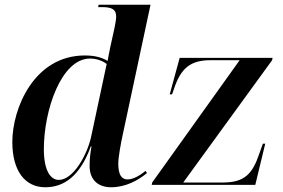

<svg xmlns="http://www.w3.org/2000/svg" viewBox="-20 -780 1195 810"><path d="M171 10C252 10 318 -39 363 -162H366C361 -135 358 -110 358 -80C358 -21 394 10 449 10C511 10 564 -20 600 -50L594 -59C574 -42 543 -23 518 -23C491 -23 479 -46 479 -90C479 -118 491 -181 497 -208L615 -760H396L394 -750H410C451 -750 470 -741 470 -711C470 -698 467 -681 463 -662L445 -580C442 -565 437 -541 434 -523C409 -538 379 -546 338 -546C124 -546 32 -323 32 -181C32 -61 84 10 171 10ZM620 0H1057L1099 -174H1089L1073 -129C1045 -48 1013 -10 920 -10H753L1128 -526L1130 -536H738L696 -382H706L714 -405C743 -493 784 -526 868 -526H991L622 -10ZM228 -21C194 -21 165 -59 165 -151C165 -314 238 -533 360 -533C388 -533 414 -523 430 -510L364 -201C347 -126 289 -21 228 -21Z"/></svg>

Font: Noto Serif Display SemiBold
Style: Italic
Weight: 600
Italic angle: -12°
Designer: Monotype Design Team
Foundry: Monotype Imaging Inc.
Version: Version 2.009